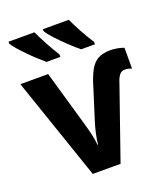

<svg xmlns="http://www.w3.org/2000/svg" viewBox="-140 -863 835 961"><g transform="rotate(-20 277.5 -383.0)"><path d="M483 -552Q499 -552 518.5 -548.5Q538 -545 553 -539V-428Q534 -436 518 -436Q498 -436 487 -421Q476 -406 469 -382L336 0H188L1 -546H149L235 -247Q244 -216 251 -186Q258 -156 260 -129H263Q268 -181 288 -245L337 -400Q353 -456 371 -489.5Q389 -523 415 -537.5Q441 -552 483 -552ZM339 -766Q352 -737 374.5 -695.5Q397 -654 420 -619V-606H347Q323 -625 293 -653.5Q263 -682 237 -710Q211 -738 201 -756V-766ZM156 -766Q170 -735 192 -694.5Q214 -654 236 -619V-606H162Q146 -620 124.5 -639.5Q103 -659 81.5 -681Q60 -703 42.5 -723Q25 -743 18 -756V-766Z"/></g></svg>

Font: Noto Sans SemiCondensed
Style: Bold
Weight: 700
Width: 4
Designer: Monotype Design Team
Foundry: Monotype Imaging Inc.
Version: Version 2.013; ttfautohint (v1.8.4.7-5d5b)